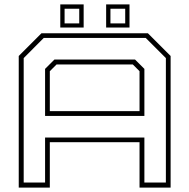

<svg xmlns="http://www.w3.org/2000/svg" viewBox="-20 -851 859 871"><path d="M65 0V-597L168 -700H651L754 -597V0H613V-206H206V0ZM87.5 -23H184.5V-227H635V-23H732.5V-587.5L641 -679H178.5L87.5 -587.5ZM184.5 -325V-538.5L227 -581H592.5L635 -538.5V-325ZM206 -347H613V-528L582.5 -558.5H236.5L206 -528ZM461.5 -726V-831H567.5V-726ZM253.5 -726V-831H359.5V-726ZM273 -745H339.5V-811.5H273ZM481 -745H548V-811.5H481Z"/></svg>

Font: Tourney Expanded ExtraLight
Style: Regular
Weight: 200
Width: 7
Designer: Tyler Finck
Foundry: Etcetera Type Co
Version: Version 1.010; ttfautohint (v1.8.3)